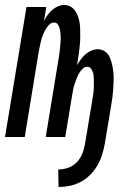

<svg xmlns="http://www.w3.org/2000/svg" viewBox="-28 -548 548 768"><path d="M206 200 205 130Q225 130 245 123Q265 116 279.5 100.5Q294 85 301.5 66Q309 47 312 28L340 -140Q341 -149 343 -159Q345 -169 346 -179Q347 -189 347.5 -198.5Q348 -208 347.5 -217.5Q347 -227 347 -237Q347 -247 344.5 -256Q342 -265 336.5 -273Q331 -281 321 -281Q310 -281 301 -271.5Q292 -262 286.5 -251.5Q281 -241 277 -230.5Q273 -220 269.5 -209Q266 -198 264 -186.5Q262 -175 260 -164L233 0H155L207 -317Q209 -327 210 -337Q211 -347 212 -356.5Q213 -366 214 -376Q215 -386 215 -395.5Q215 -405 214 -414.5Q213 -424 211 -433Q209 -442 203.5 -450Q198 -458 188 -458Q177 -458 168 -448.5Q159 -439 153.5 -429Q148 -419 143.5 -408Q139 -397 136.5 -386Q134 -375 131.5 -364Q129 -353 127 -342L71 0H-8L78 -520H157L148 -464Q154 -476 162 -487.5Q170 -499 180.5 -508Q191 -517 203.5 -522.5Q216 -528 229 -528Q246 -528 258.5 -519Q271 -510 278 -496Q285 -482 288.5 -467Q292 -452 292.5 -436Q293 -420 293 -403.5Q293 -387 291.5 -371Q290 -355 288 -338.5Q286 -322 283 -306L280 -287Q287 -299 295 -310Q303 -321 313.5 -330.5Q324 -340 337 -345.5Q350 -351 363 -351Q379 -351 392 -342Q405 -333 411 -319Q417 -305 420.5 -289.5Q424 -274 425.5 -258Q427 -242 426.5 -226Q426 -210 425 -193.5Q424 -177 422 -161Q420 -145 417 -128L391 28Q387 50 380 72Q373 94 361.5 114Q350 134 332.5 151.5Q315 169 294 180Q273 191 250.5 195.5Q228 200 206 200Z"/></svg>

Font: Iosevka Curly
Style: Italic
Weight: 400
Italic angle: -9°
Monospace: yes
Designer: Belleve Invis
Foundry: Belleve Invis
Version: Version 22.1.2; ttfautohint (v1.8.4)